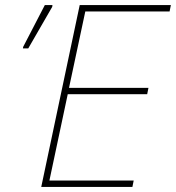

<svg xmlns="http://www.w3.org/2000/svg" viewBox="-20 -734 691 754"><path d="M142 0 293 -714H651L646 -689H315L251 -389H563L558 -364H246L174 -25H505L500 0ZM70 -544 71 -550 156 -714H186L185 -707L91 -544Z"/></svg>

Font: Noto Sans Thin
Style: Italic
Weight: 100
Italic angle: -12°
Designer: Monotype Design Team
Foundry: Monotype Imaging Inc.
Version: Version 2.013; ttfautohint (v1.8.4.7-5d5b)